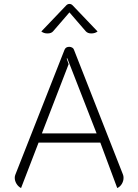

<svg xmlns="http://www.w3.org/2000/svg" viewBox="-20 -947 704 976"><path d="M55 -43Q55 -52 58 -59L308 -694Q314 -709 332 -709Q340 -709 347 -705Q354 -701 356 -694L605 -60Q608 -53 608 -43Q608 -27 599.5 -12.5Q591 2 576 9L490 -222H176L87 9Q72 1 63.5 -13.5Q55 -28 55 -43ZM471 -269 322 -651 319 -649 329 -621 193 -269ZM221 -777Q203 -777 190 -787L317 -920Q324 -927 333 -927Q342 -927 349 -920L476 -787Q463 -777 444 -777Q426 -777 416 -788L333 -884L250 -788Q241 -777 221 -777Z"/></svg>

Font: K2D Thin
Style: Regular
Weight: 100
Designer: Katatrad Aksorn Co.,Ltd.
Foundry: Cadson Demak Co.,Ltd.
Version: Version 1.000; ttfautohint (v1.6)